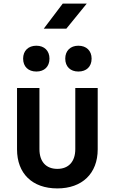

<svg xmlns="http://www.w3.org/2000/svg" viewBox="-20 -1041 640 1071"><path d="M224 -881H350L464 -1021H330ZM417 -642C462 -642 491 -669 491 -714C491 -758 462 -786 417 -786C373 -786 344 -758 344 -714C344 -669 373 -642 417 -642ZM183 -642C227 -642 256 -669 256 -714C256 -758 227 -786 183 -786C138 -786 109 -758 109 -714C109 -669 138 -642 183 -642ZM300 10C438 10 525 -73 525 -208V-550H400V-209C400 -139 362 -99 300 -99C237 -99 200 -139 200 -209V-550H75V-208C75 -73 160 10 300 10Z"/></svg>

Font: JetBrains Mono
Style: Bold
Weight: 558
Monospace: yes
Designer: Philipp Nurullin, Konstantin Bulenkov
Foundry: JetBrains
Version: Version 2.305